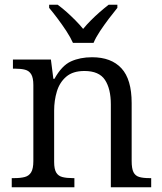

<svg xmlns="http://www.w3.org/2000/svg" viewBox="-20 -786 682 806"><path d="M29.3 0V-38.3H40Q66.3 -38.3 84 -43Q101.7 -47.7 110.8 -62.8Q120 -78 120 -110V-429Q120 -459.3 111 -474.2Q102 -489 85.3 -493.3Q68.7 -497.7 44.7 -497.7H34.3V-536H193.7L204 -455.3H208.7Q239.3 -510.7 277.8 -528.2Q316.3 -545.7 366.3 -545.7Q447 -545.7 489.8 -499.3Q532.7 -453 532.7 -353.3V-110.7Q532.7 -78 540.5 -62.8Q548.3 -47.7 564.7 -43Q581 -38.3 607 -38.3H614.7V0H445.3V-347.7Q445.3 -413 420.7 -450.5Q396 -488 334.3 -488Q286 -488 258.2 -464.2Q230.3 -440.3 218.8 -402.3Q207.3 -364.3 207.3 -321.7V-106.3Q207.3 -75.7 216.2 -61.3Q225 -47 242.2 -42.7Q259.3 -38.3 285 -38.3H292.3V0ZM286.3 -606Q276 -629 258.7 -655.5Q241.3 -682 221.8 -708Q202.3 -734 186.3 -753V-766H222.3Q242.3 -751.3 260.8 -734.7Q279.3 -718 296.7 -700.5Q314 -683 329 -664.7Q344 -683 361.5 -700.5Q379 -718 398 -734.7Q417 -751.3 436 -766H472.7V-753Q457 -734 437.3 -708Q417.7 -682 400 -655.5Q382.3 -629 372.7 -606Z"/></svg>

Font: Noto Serif Hentaigana ExtraLight
Style: Regular
Weight: 200
Designer: Kazuhiro Yamada
Foundry: nipponia
Version: Version 1.000